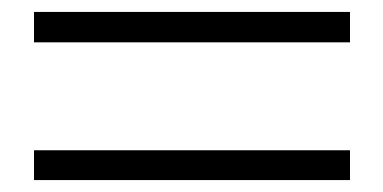

<svg xmlns="http://www.w3.org/2000/svg" viewBox="-20 -526 643 322"><path d="M567 -224V-274H37V-224ZM567 -455V-506H37V-455Z"/></svg>

Font: GenRyuMin2 TW B
Style: Regular
Weight: 700
Version: Version 2.100;PS 2.1;hotconv 16.6.51;makeotf.lib2.5.65220 DE